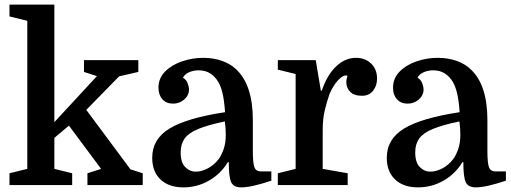

<svg xmlns="http://www.w3.org/2000/svg" viewBox="-20 -800 2207 830"><path d="M358 -51 417 -70 278 -257 215 -204V-70L292 -51V0H21V-51L98 -70V-710L21 -729V-780H215V-272L399 -471L343 -489V-540H578V-489L495 -470L353 -325L544 -68L597 -51V0H358Z M638 -118Q638 -199 713 -244.5Q788 -290 953 -315Q949 -368 942 -397Q935 -426 924 -445Q910 -469 889 -482.5Q868 -496 839 -496Q816 -496 797 -487.5Q778 -479 771 -464Q785 -456 791 -440.5Q797 -425 797 -413Q797 -388 776.5 -370Q756 -352 728 -352Q699 -352 682 -371Q665 -390 665 -421Q665 -462 694 -491Q723 -520 767.5 -535Q812 -550 858 -550Q903 -550 939.5 -537Q976 -524 999 -502Q1073 -435 1073 -281V-146Q1073 -97 1079.5 -78Q1086 -59 1108 -59H1153V-19Q1067 10 1023 10Q990 10 979.5 -12Q969 -34 969 -99H965Q934 -48 883 -19Q832 10 773 10Q710 10 674 -24Q638 -58 638 -118ZM827 -58Q851 -58 878 -72Q905 -86 925 -112Q937 -128 946.5 -154.5Q956 -181 956 -217Q956 -231 955 -246.5Q954 -262 952 -275Q879 -260 837 -242.5Q795 -225 778 -201Q761 -177 761 -141Q761 -98 780.5 -78Q800 -58 827 -58Z M1482 -472Q1481 -473 1479 -473.5Q1477 -474 1476 -474Q1464 -474 1450 -461.5Q1436 -449 1424 -430.5Q1412 -412 1405 -395Q1393 -361 1384 -323.5Q1375 -286 1375 -237V-70L1483 -51V0H1181V-51L1258 -70V-480L1181 -499V-540H1345L1367 -408H1371Q1394 -476 1433 -513Q1472 -550 1519 -550Q1558 -550 1584 -525.5Q1610 -501 1610 -460Q1610 -430 1593 -408Q1576 -386 1545 -386Q1510 -386 1493.5 -403.5Q1477 -421 1477 -445Q1477 -452 1478 -456Q1479 -460 1482 -472Z M1652 -118Q1652 -199 1727 -244.5Q1802 -290 1967 -315Q1963 -368 1956 -397Q1949 -426 1938 -445Q1924 -469 1903 -482.5Q1882 -496 1853 -496Q1830 -496 1811 -487.5Q1792 -479 1785 -464Q1799 -456 1805 -440.5Q1811 -425 1811 -413Q1811 -388 1790.5 -370Q1770 -352 1742 -352Q1713 -352 1696 -371Q1679 -390 1679 -421Q1679 -462 1708 -491Q1737 -520 1781.5 -535Q1826 -550 1872 -550Q1917 -550 1953.5 -537Q1990 -524 2013 -502Q2087 -435 2087 -281V-146Q2087 -97 2093.5 -78Q2100 -59 2122 -59H2167V-19Q2081 10 2037 10Q2004 10 1993.5 -12Q1983 -34 1983 -99H1979Q1948 -48 1897 -19Q1846 10 1787 10Q1724 10 1688 -24Q1652 -58 1652 -118ZM1841 -58Q1865 -58 1892 -72Q1919 -86 1939 -112Q1951 -128 1960.5 -154.5Q1970 -181 1970 -217Q1970 -231 1969 -246.5Q1968 -262 1966 -275Q1893 -260 1851 -242.5Q1809 -225 1792 -201Q1775 -177 1775 -141Q1775 -98 1794.5 -78Q1814 -58 1841 -58Z"/></svg>

Font: Domine SemiBold
Style: Regular
Weight: 600
Designer: Pablo Impallari, Rodrigo Fuenzalida, Brenda Gallo
Foundry: Pablo Impallari, Rodrigo Fuenzalida, Brenda Gallo
Version: Version 2.000